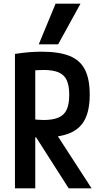

<svg xmlns="http://www.w3.org/2000/svg" viewBox="-20 -1020 540 1040"><path d="M61 -728Q107 -735 141 -737.5Q175 -740 205 -740Q300 -740 357 -717Q414 -694 440 -643Q466 -592 466 -508Q466 -424 440 -373Q414 -322 357 -298.5Q300 -275 205 -275Q179 -275 154.5 -277Q130 -279 108 -281L145 -376Q165 -373 183 -371.5Q201 -370 216 -370Q267 -370 297.5 -383.5Q328 -397 341.5 -426.5Q355 -456 355 -506Q355 -556 341.5 -585.5Q328 -615 297.5 -628Q267 -641 216 -641Q200 -641 182.5 -640Q165 -639 143 -635L171 -668V0H61ZM352 0 145 -324H266L476 0ZM295 -780H190L281 -1000H416Z"/></svg>

Font: M PLUS 1 Code Medium
Style: Regular
Weight: 500
Designer: Coji Morishita
Foundry: UNDERFOREST DESIGN
Version: Version 1.002